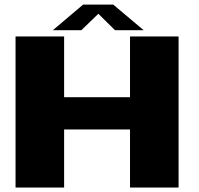

<svg xmlns="http://www.w3.org/2000/svg" viewBox="-20 -838 889 858"><path d="M49.5 0V-675H266.5V-403.5H561V-675H778V0H561V-259.5H266.5V0ZM216 -703 351.5 -817.5H486L622 -703H494L419.5 -776.5L343.5 -703Z"/></svg>

Font: Anybody ExtraExpanded ExtraBold
Style: Regular
Weight: 800
Width: 8
Designer: Tyler Finck
Foundry: Etcetera Type Company
Version: Version 1.010; ttfautohint (v1.8.3) -l 8 -r 50 -G 200 -x 14 